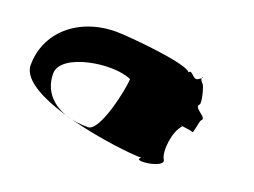

<svg xmlns="http://www.w3.org/2000/svg" viewBox="-85 -747 1186 896"><g transform="rotate(20 507.5 -299.5)"><path d="M36 -282C36 -121 560 -51 669 -51C622 -19 793 -40 771 -78C749 -113 762 -217 798 -253C796 -254 794 -255 791 -256H795C796 -255 796 -255 798 -254C799 -255 799 -254 800 -255C826 -252 850 -248 852 -245C857 -239 866 -306 871 -310C898 -331 815 -354 840 -378C849 -387 828 -466 820 -473C809 -483 806 -491 807 -496C804 -494 799 -490 792 -486C770 -473 753 -522 740 -501C715 -538 415 -564 360 -564C170 -564 36 -443 36 -282ZM148 -280C148 -382 397 -423 494 -378C494 -334 446 -100 386 -100C229 -100 148 -178 148 -280ZM798 -253V-254L799 -253C801 -252 800 -252 798 -253ZM807 -496C808 -505 817 -505 807 -496Z"/></g></svg>

Font: Ampere
Style: SCExt
Weight: 400
Version: Version 1